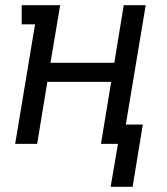

<svg xmlns="http://www.w3.org/2000/svg" viewBox="-20 -550 640 734"><path d="M487 164H403L431 0H366L405 -237H161L122 0H38L114 -457H63V-530H210L173 -310H417L453 -530H537L461 -74H526Z"/></svg>

Font: Iosevka Slab Extended
Style: Italic
Weight: 400
Width: 7
Italic angle: -9°
Monospace: yes
Designer: Belleve Invis
Foundry: Belleve Invis
Version: Version 11.1.0; ttfautohint (v1.8.3)